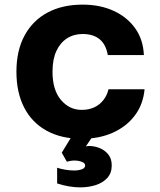

<svg xmlns="http://www.w3.org/2000/svg" viewBox="-20 -588 690 830"><path d="M333 12Q245 12 181.5 -23Q118 -58 84.5 -123Q51 -188 51 -278Q51 -370 86.5 -435Q122 -500 186 -534Q250 -568 337 -568Q413 -568 471.5 -541Q530 -514 564.5 -465.5Q599 -417 602 -350H446Q438 -396 410.5 -418.5Q383 -441 337 -441Q299 -441 269.5 -422Q240 -403 223.5 -367Q207 -331 207 -278Q207 -199 243.5 -156Q280 -113 333 -113Q364 -113 387.5 -124Q411 -135 427 -155.5Q443 -176 449 -202H605Q599 -137 563 -89Q527 -41 468 -14.5Q409 12 333 12ZM326 222Q303 222 277 217.5Q251 213 227 205V137Q241 142 261.5 145.5Q282 149 300 149Q319 149 333.5 144Q348 139 348 127Q348 117 333.5 111.5Q319 106 302 106Q293 106 284.5 107.5Q276 109 269 111L247 72L308 -28L385 -5L351 45Q355 44 358.5 43.5Q362 43 365 43Q388 43 410.5 52Q433 61 448 79.5Q463 98 463 127Q463 160 444 181Q425 202 394 212Q363 222 326 222Z"/></svg>

Font: Azeret Mono Thin
Style: Regular
Weight: 100
Designer: Martin Vácha
Foundry: Displaay
Version: Version 1.002